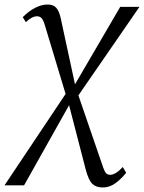

<svg xmlns="http://www.w3.org/2000/svg" viewBox="-70 -578 636 849"><path d="M384.5 251Q354.5 251 338 234.8Q321.5 218.5 309 171.5L231.5 -128L222.5 -154.5L128.5 -466Q121.5 -489.5 113.8 -497.8Q106 -506 93.5 -506Q82 -506 69.5 -499.2Q57 -492.5 44.5 -480L30.5 -502Q56.5 -528.5 85 -543.2Q113.5 -558 141 -558Q165 -558 178.2 -544Q191.5 -530 198.5 -497.5L266 -185L273.5 -165.5L386.5 163.5Q393.5 183 400.2 189Q407 195 417.5 195Q429 195 443.2 186.2Q457.5 177.5 473 160.5L488 186Q463.5 216 438.5 233.5Q413.5 251 384.5 251ZM-50 241.5 231 -179 254 -192 461.5 -547.5H546.5L271 -148L244.5 -129L36.5 241.5Z"/></svg>

Font: Merriweather 36pt Light
Style: Italic
Weight: 300
Italic angle: -7.8°
Version: Version 2.101